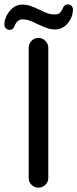

<svg xmlns="http://www.w3.org/2000/svg" viewBox="-39 -863 357 889"><path d="M-18.6 -748Q-18.6 -782.2 5.9 -812Q30.3 -841.8 64.5 -841.8Q83 -841.8 99.6 -836.4Q116.2 -831.1 142.6 -818.4Q168 -805.7 183.1 -800.8Q198.2 -795.9 214.8 -795.9Q227.5 -795.9 235.8 -801.8Q244.1 -807.6 250 -821.3Q257.8 -842.8 275.4 -842.8Q285.2 -842.8 291.5 -836.4Q297.9 -830.1 298.8 -820.3Q298.8 -784.2 274.9 -755.4Q251 -726.6 215.8 -726.6Q198.2 -726.6 182.1 -731.9Q166 -737.3 135.7 -751Q110.4 -763.7 95.7 -768.6Q81.1 -773.4 65.4 -773.4Q41 -773.4 28.3 -743.2Q22.5 -724.6 4.9 -724.6Q-3.9 -724.6 -11.2 -731.4Q-18.6 -738.3 -18.6 -748ZM93.8 -39.1V-641.6Q93.8 -660.2 106.9 -673.8Q120.1 -687.5 138.7 -687.5Q157.2 -687.5 170.9 -673.8Q184.6 -660.2 184.6 -641.6V-39.1Q184.6 -20.5 170.9 -7.3Q157.2 5.9 138.7 5.9Q120.1 5.9 106.9 -7.3Q93.8 -20.5 93.8 -39.1Z"/></svg>

Font: jf-openhuninn-1.1
Style: Regular
Weight: 400
Designer: [Kosugi Maru]
      Designed by Motoya company      

      [Varela Round]
      Joe Prince(Latin component); Avraham Co
Foundry: justfont CO.,LTD.
Version: 1.1